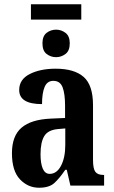

<svg xmlns="http://www.w3.org/2000/svg" viewBox="-20 -870 534 900"><path d="M125 -778V-850H361V-778ZM243 -602Q218 -602 198.5 -617Q179 -632 179 -667Q179 -701 198.5 -716Q218 -731 243 -731Q267 -731 287 -716Q307 -701 307 -667Q307 -632 287 -617Q267 -602 243 -602ZM163 10Q111 10 73.5 -29.5Q36 -69 36 -152Q36 -233 81 -271.5Q126 -310 218 -314L285 -317V-374Q285 -430 273.5 -460.5Q262 -491 230 -491Q201 -491 189 -462Q177 -433 177 -382Q70 -382 70 -448Q70 -498 119.5 -523Q169 -548 241 -548Q328 -548 372 -509.5Q416 -471 416 -377V-121Q416 -79 427 -64.5Q438 -50 465 -50H468V0H310L293 -74H286Q258 -33 234 -11.5Q210 10 163 10ZM213 -55Q246 -55 266 -93Q286 -131 286 -191V-268L252 -265Q205 -261 187.5 -232Q170 -203 170 -147Q170 -104 180.5 -79.5Q191 -55 213 -55Z"/></svg>

Font: Noto Serif ExtraCondensed
Style: Bold
Weight: 700
Width: 2
Designer: Monotype Design Team
Foundry: Monotype Imaging Inc.
Version: Version 2.014; ttfautohint (v1.8.4.7-5d5b)